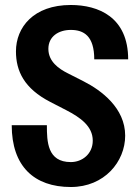

<svg xmlns="http://www.w3.org/2000/svg" viewBox="-20 -740 557 770"><path d="M264 10C399 10 482 -92 482 -196C482 -307 386 -378 315 -414L252 -446C216 -464 174 -493 174 -544C174 -594 215 -620 264 -620C316 -620 358 -596 358 -502H494C494 -672 374 -720 264 -720C114 -720 44 -630 44 -534C44 -455 77 -385 182 -331L246 -298C302 -269 352 -234 352 -176C352 -123 310 -90 264 -90C170 -90 168 -172 168 -238H27C27 -73 117 10 264 10Z"/></svg>

Font: Tanklager Original
Style: Regular
Weight: 400
Designer: Ariel Martín Pérez
Foundry: Tunera Type Foundry
Version: Version 1.000;Glyphs 3.3 (3310)